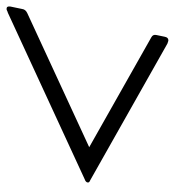

<svg xmlns="http://www.w3.org/2000/svg" viewBox="-11 -559 533 585"><g transform="rotate(90 255.5 -266.5)"><path d="M2 -24Q-2 -23 -4.5 -21.5Q-7 -20 -10 -20Q-19 -20 -17 -32L-9.5 -68Q-8.2 -77.8 2.8 -83L411.5 -271.8L76.8 -461Q67 -466 69.8 -477L75 -502Q77 -513 86 -513Q88 -513 96 -510L512 -275Q520 -272 519 -267Q518 -261 509 -258Z"/></g></svg>

Font: Young Serif Light
Style: Italic
Weight: 300
Italic angle: -10.979°
Designer: Bastien Sozeau
Foundry: NBR — Bastien Sozeau
Version: Version 5.001